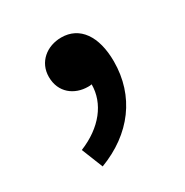

<svg xmlns="http://www.w3.org/2000/svg" viewBox="-95 -227 487 506"><g transform="rotate(-30 149.0 25.5)"><path d="M79 200C182 161 243 80 243 -25C243 -102 210 -149 154 -149C110 -149 74 -120 74 -75C74 -27 110 -1 151 -1C155 -1 158 -1 162 -2C162 56 122 107 53 135Z"/></g></svg>

Font: DAIFUKU Sans JP Medium
Style: Regular
Weight: 500
Designer: Original font ‘Source Han Sans JP’ : Ryoko NISHIZUKA  (kana, bopomofo & ideographs); Paul D. Hunt (Latin, Greek & Cyrill
Foundry: Daifuku
Version: Version 1.000